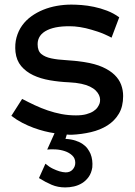

<svg xmlns="http://www.w3.org/2000/svg" viewBox="-20 -528 594 842"><path d="M384.8 206.1Q380.9 231 368.9 247.8Q356.9 264.6 340.3 274.9Q323.7 285.2 304.4 289.6Q285.2 293.9 266.1 293.9Q233.9 293.9 206.8 282.5Q179.7 271 150.9 252.9L179.2 189.9Q195.8 204.1 211.7 211.7Q227.5 219.2 240.2 223.1Q254.9 227.5 268.1 228Q287.6 228 298.8 215.3Q310.1 202.6 310.1 186Q310.1 166 296.6 153.6Q283.2 141.1 264.2 134.8Q245.1 128.4 223.9 127.2Q202.6 126 187 127.9L219.2 56.2Q198.7 53.2 175.3 47.4Q151.9 41.5 127.2 32.5Q102.5 23.4 77.6 10.5Q52.7 -2.4 29.8 -20L77.1 -94.2Q104 -80.1 132.1 -66.9Q160.2 -53.7 189.5 -43.7Q218.8 -33.7 249.5 -27.8Q280.3 -22 313 -22Q339.8 -22 358.4 -27.1Q377 -32.2 388.9 -39.8Q400.9 -47.4 407.5 -56.9Q414.1 -66.4 417 -75.2Q419.4 -83 418.9 -92.5Q418.5 -102.1 413.8 -111.8Q409.2 -121.6 399.7 -131.1Q390.1 -140.6 374.5 -148.2Q358.9 -155.8 336.4 -160.6Q314 -165.5 283.2 -167Q239.3 -168.9 198.5 -176Q157.7 -183.1 125.7 -198.2Q93.8 -213.4 73 -238Q52.2 -262.7 47.9 -299.8Q44.4 -335 52.5 -364Q60.5 -393.1 76.9 -416Q93.3 -439 117.2 -456.3Q141.1 -473.6 169.4 -485.1Q197.8 -496.6 229.2 -502.2Q260.7 -507.8 293 -507.8Q312 -507.8 337.9 -505.9Q363.8 -503.9 392.1 -498Q420.4 -492.2 449.2 -481.2Q478 -470.2 502.9 -452.1L469.2 -362.8Q437 -379.9 408 -389.4Q378.9 -398.9 356.4 -404.3Q330.1 -410.2 307.1 -412.1Q230.5 -416.5 187.7 -396Q145 -375.5 145 -334Q145 -304.7 161.1 -291.3Q177.2 -277.8 205.1 -272Q232.9 -266.1 270 -264.2Q307.1 -262.2 349.1 -255.9Q397 -248.5 429.7 -233.9Q462.4 -219.2 482.4 -199.7Q502.4 -180.2 511.2 -156.5Q520 -132.8 520 -106.9Q520 -60.5 501.2 -29.1Q482.4 2.4 450.9 22.2Q419.4 42 378.7 51.5Q337.9 61 293.9 63H288.6Q286.1 63 282 62.7Q277.8 62.5 272.9 62L267.1 81.1Q292.5 82.5 311 88.6Q329.6 94.7 342.8 103.8Q356 112.8 364 124Q372.1 135.3 377 146.5Q387.7 173.3 384.8 206.1Z"/></svg>

Font: McLaren
Style: Regular
Weight: 400
Designer: Astigmatic (AOETI)
Foundry: Astigmatic (AOETI)
Version: Version 1.000